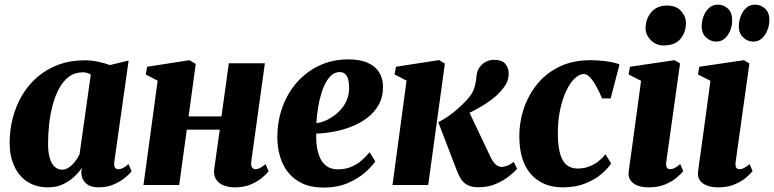

<svg xmlns="http://www.w3.org/2000/svg" viewBox="-20 -816 3414 847"><path d="M484.5 -104Q482 -85 487 -77.2Q492 -69.5 502.5 -69.5Q511 -69.5 521.2 -74.2Q531.5 -79 547 -92L560.5 -60.5Q551.5 -48.5 531.2 -31.8Q511 -15 481.2 -2.2Q451.5 10.5 414 10.5Q378 10.5 358.5 -8Q339 -26.5 338.5 -55.5L341 -75.5Q328 -55.5 306.5 -35.5Q285 -15.5 256.5 -2.5Q228 10.5 192.5 10.5Q138.5 10.5 100.5 -14.5Q62.5 -39.5 42.5 -84Q22.5 -128.5 22.5 -185.5Q22.5 -242.5 36.5 -296.2Q50.5 -350 77.8 -396Q105 -442 145.2 -476.5Q185.5 -511 238 -530.5Q290.5 -550 354 -550Q384 -550 413.8 -543.5Q443.5 -537 465 -529L547.5 -549ZM380.5 -487Q374.5 -491 365.5 -494Q356.5 -497 345 -497Q310 -497 284 -477.5Q258 -458 240.2 -424.8Q222.5 -391.5 211.8 -350.5Q201 -309.5 196.5 -266Q192 -222.5 192 -182.5Q192 -143 200 -117.2Q208 -91.5 222.2 -79.5Q236.5 -67.5 255 -67.5Q265.5 -67.5 276 -72.8Q286.5 -78 296.5 -87.2Q306.5 -96.5 315.2 -109Q324 -121.5 331 -135.5Z M1088.5 -104Q1086.5 -85 1092 -77.2Q1097.5 -69.5 1107 -69.5Q1115.5 -69.5 1125 -74Q1134.5 -78.5 1151.5 -91.5L1165 -60.5Q1157.5 -50.5 1138 -33.5Q1118.5 -16.5 1088 -3Q1057.5 10.5 1016 10.5Q988.5 10.5 966.5 1.8Q944.5 -7 933 -25Q921.5 -43 925 -70L949.5 -244H804L770.5 0H613L675.5 -460L623 -487.5L629 -521.5L816 -550.5L843.5 -534L812 -302.5H957L989.5 -537H1148.5Z M1635.5 -104Q1622 -83.5 1591.8 -56.2Q1561.5 -29 1515.2 -8.8Q1469 11.5 1408 11.5Q1352.5 11.5 1313.5 -7Q1274.5 -25.5 1250.2 -56.8Q1226 -88 1215 -126.8Q1204 -165.5 1203.5 -206Q1203 -281.5 1226.5 -345Q1250 -408.5 1292.2 -455.2Q1334.5 -502 1391.5 -528Q1448.5 -554 1515 -554Q1569.5 -554 1603.2 -538.5Q1637 -523 1653 -496.5Q1669 -470 1669.5 -437Q1670.5 -390 1651.2 -355Q1632 -320 1599.8 -295.8Q1567.5 -271.5 1528.2 -256.5Q1489 -241.5 1449 -234.5Q1409 -227.5 1375 -226.5Q1374 -190 1379.2 -161Q1384.5 -132 1396 -111.5Q1407.5 -91 1426 -80Q1444.5 -69 1469.5 -69Q1505 -69 1531.8 -81Q1558.5 -93 1577.8 -110.5Q1597 -128 1610.5 -144.5ZM1479.5 -498Q1453 -498 1434.2 -476.2Q1415.5 -454.5 1403.2 -420.2Q1391 -386 1384.2 -346.8Q1377.5 -307.5 1375.5 -272.5Q1392 -274.5 1411.8 -282.2Q1431.5 -290 1450.8 -303.5Q1470 -317 1486.2 -336Q1502.5 -355 1511.8 -379.5Q1521 -404 1520 -433.5Q1519 -467.5 1508.5 -482.8Q1498 -498 1479.5 -498Z M1711.5 0 1773.5 -460.5 1720.5 -487.5 1727 -521.5 1917 -551 1942.5 -535.5 1869 0ZM2090 10Q2059 10 2040.8 -0.5Q2022.5 -11 2012.5 -27.8Q2002.5 -44.5 1995.5 -63L1913.5 -277Q1938.5 -289.5 1959.5 -304.5Q1980.5 -319.5 1999.2 -336Q2018 -352.5 2035.5 -371Q2064 -400.5 2072 -426.8Q2080 -453 2081.5 -475.5Q2083.5 -502.5 2095.8 -519.5Q2108 -536.5 2125 -544.2Q2142 -552 2158.5 -552Q2194.5 -552 2209 -534.5Q2223.5 -517 2224 -494.5Q2224.5 -466 2212.2 -445.2Q2200 -424.5 2184.5 -409Q2169 -391.5 2145.5 -374.2Q2122 -357 2095 -341.5Q2068 -326 2040.8 -313.5Q2013.5 -301 1989 -292L2039 -344.5L2142.5 -126.5Q2154 -102 2166.5 -90.8Q2179 -79.5 2193 -79.5Q2202.5 -79.5 2217.5 -85Q2232.5 -90.5 2246 -102L2261.5 -71.5Q2251 -59 2227.2 -39.8Q2203.5 -20.5 2168.8 -5.2Q2134 10 2090 10Z M2462.5 10.5Q2375.5 10.5 2323.8 -46Q2272 -102.5 2271 -211Q2270 -272.5 2289.2 -332.5Q2308.5 -392.5 2347.5 -442Q2386.5 -491.5 2446.2 -521Q2506 -550.5 2586 -550.5Q2615.5 -550.5 2651.8 -546Q2688 -541.5 2713 -532L2674 -382H2636Q2624 -410.5 2610.5 -435Q2597 -459.5 2583 -474.5Q2569 -489.5 2556 -489.5Q2536 -489.5 2515.2 -470Q2494.5 -450.5 2477.5 -414.2Q2460.5 -378 2450.2 -328.2Q2440 -278.5 2441 -218Q2442 -164.5 2452.5 -132.5Q2463 -100.5 2482 -86.5Q2501 -72.5 2528 -72.5Q2556.5 -72.5 2579.8 -81.8Q2603 -91 2621 -105.2Q2639 -119.5 2651 -135.5L2676 -95Q2661.5 -72.5 2632.8 -48Q2604 -23.5 2561.5 -6.5Q2519 10.5 2462.5 10.5Z M2841 10.5Q2812.5 10.5 2791.8 2.2Q2771 -6 2760.8 -21.5Q2750.5 -37 2753.5 -59Q2755.5 -76 2759.5 -104.2Q2763.5 -132.5 2768.8 -170.2Q2774 -208 2780.2 -253.8Q2786.5 -299.5 2793.5 -351.5Q2800.5 -403.5 2808 -459.5L2753 -487.5L2759 -521.5L2955.5 -550.5L2980 -536L2919.5 -104Q2917 -86 2921.2 -77.8Q2925.5 -69.5 2936 -69.5Q2945.5 -69.5 2955.5 -74.5Q2965.5 -79.5 2981 -92L2994 -61Q2985 -49.5 2965.2 -32.5Q2945.5 -15.5 2914.5 -2.5Q2883.5 10.5 2841 10.5ZM2907.5 -615.5Q2873 -615.5 2849.8 -640.2Q2826.5 -665 2828 -695.5Q2829.5 -735 2854 -763.2Q2878.5 -791.5 2923 -791.5Q2963.5 -791.5 2985 -766.8Q3006.5 -742 3006 -713Q3005.5 -673.5 2981.8 -644.5Q2958 -615.5 2907.5 -615.5Z M3147 10.5Q3118.5 10.5 3097.8 2.2Q3077 -6 3066.8 -21.5Q3056.5 -37 3059.5 -59Q3061.5 -76 3065.5 -104.2Q3069.5 -132.5 3074.8 -170.2Q3080 -208 3086.2 -253.8Q3092.5 -299.5 3099.5 -351.5Q3106.5 -403.5 3114 -459.5L3059 -487.5L3065 -521.5L3261.5 -550.5L3286 -536L3225.5 -104Q3223 -86 3227.2 -77.8Q3231.5 -69.5 3242 -69.5Q3251.5 -69.5 3261.5 -74.5Q3271.5 -79.5 3287 -92L3300 -61Q3291 -49.5 3271.2 -32.5Q3251.5 -15.5 3220.5 -2.5Q3189.5 10.5 3147 10.5ZM3139 -632.5Q3114 -632.5 3093.8 -651.8Q3073.5 -671 3075.5 -707.5Q3077 -728 3085.2 -748.2Q3093.5 -768.5 3109.2 -782Q3125 -795.5 3148 -795.5Q3172.5 -795.5 3191.5 -777.8Q3210.5 -760 3210 -723.5Q3210 -704 3202 -683Q3194 -662 3178.5 -647.2Q3163 -632.5 3139 -632.5ZM3302.5 -632.5Q3277.5 -632.5 3257.5 -651.8Q3237.5 -671 3239.5 -708Q3241 -728 3249.2 -748.2Q3257.5 -768.5 3273 -782Q3288.5 -795.5 3311.5 -795.5Q3336.5 -795.5 3356 -777.2Q3375.5 -759 3374 -723Q3373.5 -703.5 3365.2 -682.5Q3357 -661.5 3341.5 -647Q3326 -632.5 3302.5 -632.5Z"/></svg>

Font: Merriweather 60pt Black
Style: Italic
Weight: 900
Italic angle: -7.8°
Version: Version 2.101